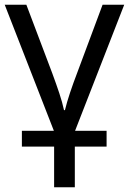

<svg xmlns="http://www.w3.org/2000/svg" viewBox="-20 -556 548 816"><path d="M508 -536 299 0H433V67H298V240H210V67H73V0H209L0 -536H92L202 -245Q219 -199 232 -160Q245 -121 252 -88H256Q264 -121 277.5 -161.5Q291 -202 309 -249L416 -536Z"/></svg>

Font: TSCustom
Style: Regular
Weight: 400
Designer: Monotype Design Team
Foundry: Monotype Imaging Inc.
Version: Version 2.004; ttfautohint (v1.8.3) -l 8 -r 50 -G 200 -x 14 